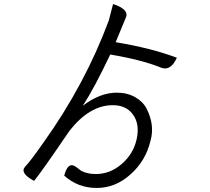

<svg xmlns="http://www.w3.org/2000/svg" viewBox="-20 -862 1040 951"><path d="M558 -403Q610 -403 649 -381Q688 -359 706 -324Q748 -242 725 -163Q701 -64 626 2Q552 69 459 69Q366 69 298 8Q317 -65 357 -35L382 -16Q413 0 454 0Q526 0 583 -50Q641 -100 657 -173Q673 -247 639 -294Q606 -341 538 -341Q424 -341 324 -214Q191 -18 149 34Q77 -4 104 -36Q128 -60 194 -154Q402 -445 519 -761L540 -842Q624 -815 602 -771Q605 -779 586 -733L553 -653Q728 -624 856 -576Q826 -510 780 -526Q686 -565 526 -592Q447 -425 390 -338Q475 -403 558 -403Z"/></svg>

Font: Swei Half Moon CJK TC
Style: DemiLight
Weight: 350
Version: Version 2.125